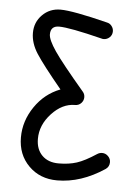

<svg xmlns="http://www.w3.org/2000/svg" viewBox="-47 -368 494 676"><g transform="rotate(5 200.0 -30.0)"><path d="M330 -270Q330 -257 321 -248.5Q312 -240 300 -240Q295 -240 293 -241Q177 -270 140 -270Q110 -270 110 -240Q110 -221 136.5 -182Q163 -143 243 -49Q250 -41 250 -30Q250 -18 241.5 -9Q233 0 220 0Q175 0 137.5 40.5Q100 81 100 130Q100 167 121.5 188.5Q143 210 180 210Q216 210 244 201Q272 192 313 165Q321 160 330 160Q342 160 351 169Q360 178 360 190Q360 206 347 215Q264 270 180 270Q119 270 79.5 230.5Q40 191 40 130Q40 72 74.5 21.5Q109 -29 164 -50Q97 -131 73.5 -167.5Q50 -204 50 -240Q50 -278 76 -304Q102 -330 140 -330Q183 -330 307 -299Q317 -297 323.5 -288.5Q330 -280 330 -270Z"/></g></svg>

Font: Pecita
Style: Book
Weight: 400
Width: 7
Version: Version 4.3